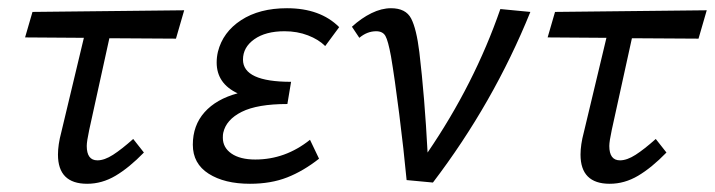

<svg xmlns="http://www.w3.org/2000/svg" viewBox="-20 -441 1739 467"><path d="M197 -125Q191 -97 191 -86Q191 -51 217 -51Q234 -51 255 -64.5Q276 -78 304 -103L330 -70Q294 -33 261 -13.5Q228 6 192 6Q121 6 121 -65Q121 -89 129 -119L184 -349L41 -350L59 -412L428 -416L408 -347L246 -348Z M571 -296Q571 -242 688 -242L679 -188Q606 -188 568 -169Q530 -150 523 -118Q522 -114 522 -106Q522 -82 543 -67.5Q564 -53 601 -53Q674 -53 734 -101L756 -55Q718 -25 678.5 -9.5Q639 6 588 6Q526 6 487.5 -18.5Q449 -43 449 -89Q449 -136 477.5 -168Q506 -200 558 -214Q507 -238 507 -289Q507 -302 510 -315Q522 -363 566.5 -392Q611 -421 678 -421Q759 -421 805 -375L771 -329Q755 -345 729 -355Q703 -365 672 -365Q626 -365 598.5 -345.5Q571 -326 571 -296Z M1270 -412Q1180 -190 1033 3L969 -3Q962 -77 951 -164Q940 -251 931 -304Q924 -342 917.5 -353.5Q911 -365 895 -365Q873 -365 854 -349L836 -376Q859 -397 883.5 -409Q908 -421 931 -421Q967 -421 980 -396Q993 -371 1000 -314Q1013 -204 1020 -70Q1134 -237 1197 -419Z M1468 -125Q1462 -97 1462 -86Q1462 -51 1488 -51Q1505 -51 1526 -64.5Q1547 -78 1575 -103L1601 -70Q1565 -33 1532 -13.5Q1499 6 1463 6Q1392 6 1392 -65Q1392 -89 1400 -119L1455 -349L1312 -350L1330 -412L1699 -416L1679 -347L1517 -348Z"/></svg>

Font: Ysabeau Medium
Style: Italic
Weight: 500
Italic angle: -12°
Designer: Christian Thalmann (Catharsis Fonts)
Version: Version 0.003